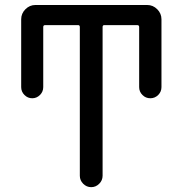

<svg xmlns="http://www.w3.org/2000/svg" viewBox="-20 -775 730 774"><path d="M301.8 -666Q301.8 -673.8 294.9 -673.8H162.1Q154.3 -673.8 154.3 -666V-423.8Q154.3 -405.3 141.1 -392.1Q127.9 -378.9 109.9 -378.9Q91.8 -378.9 78.6 -392.1Q65.4 -405.3 65.4 -423.8V-697.3Q65.4 -720.7 82.5 -737.8Q99.6 -754.9 123 -754.9H573.2Q596.7 -754.9 613.8 -737.8Q630.9 -720.7 630.9 -697.3V-423.8Q630.9 -405.3 617.7 -392.1Q604.5 -378.9 585.9 -378.9Q567.4 -378.9 554.2 -392.1Q541 -405.3 541 -423.8V-666Q541 -673.8 533.2 -673.8H400.4Q393.6 -673.8 393.6 -666V-66.4Q393.6 -47.9 379.9 -34.2Q366.2 -20.5 347.7 -20.5Q329.1 -20.5 315.4 -34.2Q301.8 -47.9 301.8 -66.4Z"/></svg>

Font: Gen Jyuu Gothic P Regular
Style: Regular
Weight: 400
Designer: [Source Han Sans]
Ryoko NISHIZUKA  (kana & ideographs); Paul D. Hunt (Latin, Greek & Cyrillic); Wenlong ZHANG  (bopomofo
Version: Version 1.002.20150607